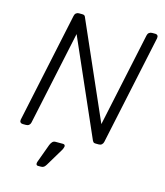

<svg xmlns="http://www.w3.org/2000/svg" viewBox="-131 -798 948 1106"><g transform="rotate(15 343.5 -245.0)"><path d="M54 0Q44 0 39 -6Q34 -12 36 -22L175 -677Q177 -688 184 -694Q191 -700 201 -700H221Q231 -700 235 -696Q239 -692 240 -688L491 -117L610 -677Q612 -688 619.5 -694Q627 -700 637 -700H655Q666 -700 670.5 -694Q675 -688 673 -677L534 -23Q532 -13 525 -6.5Q518 0 508 0H488Q478 0 474.5 -4Q471 -8 469 -12L219 -581L100 -22Q98 -12 91 -6Q84 0 73 0ZM201 210Q193 210 190.5 204Q188 198 191 189L232 77Q237 65 244 57.5Q251 50 263 50H308Q315 50 318 55Q321 60 319 66Q317 75 312 84L249 189Q243 199 236.5 204.5Q230 210 219 210Z"/></g></svg>

Font: Rubik Light
Style: Italic
Weight: 300
Italic angle: -12°
Designer: Hubert and Fischer
Foundry: Hubert and Fischer
Version: Version 2.300;gftools[0.9.30]